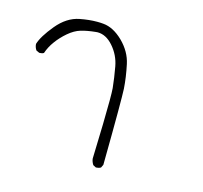

<svg xmlns="http://www.w3.org/2000/svg" viewBox="-74 -335 649 615"><g transform="rotate(15 250.0 -28.0)"><path d="M292.5 197.8Q293 197.8 295.4 197.8Q297.9 197.8 301.8 196.8Q305.7 195.8 309.1 193.8L314 183.6Q315.4 66.4 315.4 7.3Q315.4 -51.8 314.5 -68.8Q312 -106.4 303.2 -147.5Q294.9 -187 262.7 -218.8Q230.5 -250 197.3 -252.9Q187.5 -253.9 176.3 -253.9Q149.9 -253.9 119.6 -248Q78.6 -240.2 45.9 -200.7Q13.2 -161.1 5.4 -134.8Q5.9 -124 12.2 -114.7L22.5 -109.9Q23.4 -109.9 24.9 -109.9Q26.4 -109.9 29.3 -110.4Q34.2 -110.8 37.6 -113.3Q44.9 -134.8 58.6 -153.3Q72.8 -172.9 92.5 -189.7Q112.3 -206.5 132.1 -212.4Q151.9 -218.3 180.2 -221.2Q183.6 -221.7 186.5 -221.7Q214.8 -221.7 238.3 -194.8Q262.7 -167 269.3 -130.9Q275.9 -94.7 279.3 -61.5Q280.3 -49.8 280.3 -19.5Q280.3 40 275.9 172.9Q276.9 183.1 283.2 192.9Z"/></g></svg>

Font: NaikaiFont
Style: Light
Weight: 300
Version: Version 1.89